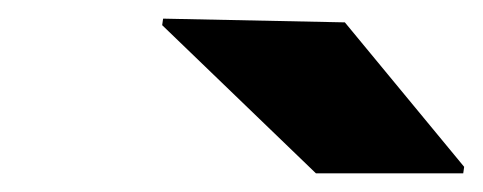

<svg xmlns="http://www.w3.org/2000/svg" viewBox="-20 -794 518 206"><path d="M154 -767 155 -774 350 -770 478 -615 477 -608H319Z"/></svg>

Font: Nacelle Heavy
Style: Italic
Weight: 800
Italic angle: -12°
Designer: Sora Sagano
Foundry: Sora Sagano
Version: Version 1.000;FEAKit 1.0